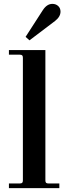

<svg xmlns="http://www.w3.org/2000/svg" viewBox="-20 -970 348 990"><path d="M26 0V-24H82Q91 -24 94.5 -27.5Q98 -31 98 -40V-672Q98 -681 94.5 -684.5Q91 -688 82 -688H26V-712H214V-40Q214 -31 217.5 -27.5Q221 -24 230 -24H286V0ZM112 -780 201 -918Q222 -950 250 -950Q268 -950 280 -939Q292 -928 292 -910Q292 -884 264 -862L132 -762Z"/></svg>

Font: Old Standard TT
Style: Bold
Weight: 700
Designer: Alexey Kryukov <alexios@thessalonica.org.ru>
Version: Version 2.2